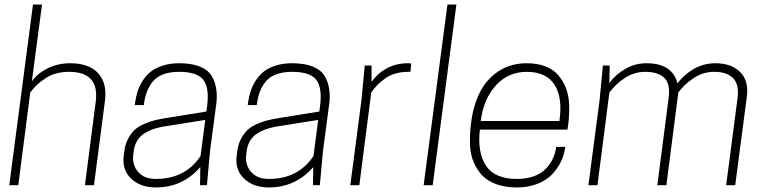

<svg xmlns="http://www.w3.org/2000/svg" viewBox="-20 -820 3389 850"><path d="M166 -799.8 121.1 -460Q145.5 -494.6 190.7 -517.3Q235.8 -540 290 -540Q374 -540 414.3 -496.1Q454.6 -452.1 444.8 -375L396 0H356L403.8 -370.1Q420.9 -502 285.2 -502Q226.1 -502 183.1 -474.6Q140.1 -447.3 113.8 -410.2L61 0H21L126 -799.8Z M865.7 0 866.7 -80.1Q788.1 9.8 669.9 9.8Q601.6 9.8 560.5 -29.3Q519.5 -68.4 527.8 -130.9L529.8 -147Q533.7 -180.2 547.1 -205.6Q560.5 -231 577.4 -246.1Q594.2 -261.2 620.1 -272.2Q646 -283.2 667 -288.1Q688 -293 717.8 -297.9L893.6 -326.2L897 -350.1Q907.2 -431.2 880.1 -466.6Q853 -502 772.9 -502Q731.4 -502 701.7 -490.5Q671.9 -479 655 -457.3Q638.2 -435.5 629.4 -411.4Q620.6 -387.2 616.7 -355H576.7L578.6 -369.1Q582.5 -394 589.6 -416.3Q596.7 -438.5 611.3 -461.9Q626 -485.4 646.5 -502Q667 -518.6 699.7 -529.3Q732.4 -540 772.9 -540Q826.7 -540 862.5 -526.1Q898.4 -512.2 915.3 -486.6Q932.1 -460.9 937.5 -425Q942.9 -389.2 935.5 -345.2L909.7 -149.9L896 0ZM669.9 -27.8Q799.8 -27.8 867.7 -128.9L888.7 -289.1L712.9 -261.2Q647.9 -251 613 -225.1Q578.1 -199.2 571.8 -149.9L569.8 -133.8Q564.5 -91.3 591.1 -59.6Q617.7 -27.8 669.9 -27.8Z M1365.7 0 1366.7 -80.1Q1288.1 9.8 1169.9 9.8Q1101.6 9.8 1060.5 -29.3Q1019.5 -68.4 1027.8 -130.9L1029.8 -147Q1033.7 -180.2 1047.1 -205.6Q1060.5 -231 1077.4 -246.1Q1094.2 -261.2 1120.1 -272.2Q1146 -283.2 1167 -288.1Q1188 -293 1217.8 -297.9L1393.6 -326.2L1397 -350.1Q1407.2 -431.2 1380.1 -466.6Q1353 -502 1272.9 -502Q1231.4 -502 1201.7 -490.5Q1171.9 -479 1155 -457.3Q1138.2 -435.5 1129.4 -411.4Q1120.6 -387.2 1116.7 -355H1076.7L1078.6 -369.1Q1082.5 -394 1089.6 -416.3Q1096.7 -438.5 1111.3 -461.9Q1126 -485.4 1146.5 -502Q1167 -518.6 1199.7 -529.3Q1232.4 -540 1272.9 -540Q1326.7 -540 1362.5 -526.1Q1398.4 -512.2 1415.3 -486.6Q1432.1 -460.9 1437.5 -425Q1442.9 -389.2 1435.5 -345.2L1409.7 -149.9L1396 0ZM1169.9 -27.8Q1299.8 -27.8 1367.7 -128.9L1388.7 -289.1L1212.9 -261.2Q1147.9 -251 1113 -225.1Q1078.1 -199.2 1071.8 -149.9L1069.8 -133.8Q1064.5 -91.3 1091.1 -59.6Q1117.7 -27.8 1169.9 -27.8Z M1786.6 -540 1800.8 -539.1 1796.9 -502H1786.6Q1729 -502 1688.7 -475.1Q1648.4 -448.2 1623.5 -410.2L1570.8 0H1530.8L1580.6 -379.9L1594.7 -529.8H1625V-457Q1649.9 -494.1 1691.4 -517.1Q1732.9 -540 1786.6 -540Z M1855.5 0 1960.9 -799.8H2000.5L1895.5 0Z M2492.2 -246.1H2104.5Q2092.8 -143.6 2132.1 -85.7Q2171.4 -27.8 2268.6 -27.8Q2312 -27.8 2345.5 -40.5Q2378.9 -53.2 2398.4 -75Q2418 -96.7 2428.5 -120.1Q2439 -143.6 2442.4 -169.9H2482.4L2481.4 -163.1Q2476.6 -130.4 2461.7 -100.8Q2446.8 -71.3 2421.9 -45.9Q2397 -20.5 2357.2 -5.4Q2317.4 9.8 2268.6 9.8Q2217.3 9.8 2178.2 -4.2Q2139.2 -18.1 2115.5 -42.7Q2091.8 -67.4 2077.4 -101.1Q2063 -134.8 2061 -174.6Q2059.1 -214.4 2063.5 -258.8L2065.4 -274.9Q2075.2 -354 2105.2 -412.6Q2135.3 -471.2 2188.5 -505.6Q2241.7 -540 2312.5 -540Q2358.4 -540 2393.8 -526.4Q2429.2 -512.7 2450.4 -488.5Q2471.7 -464.4 2484.9 -431.4Q2498 -398.4 2499.5 -359.6Q2501 -320.8 2496.6 -277.8ZM2312.5 -502Q2229.5 -502 2174.8 -441.4Q2120.1 -380.9 2108.4 -284.2H2456.5Q2471.7 -386.7 2435.1 -444.3Q2398.4 -502 2312.5 -502Z M3234.9 0H3194.8L3245.1 -384.8Q3249.5 -417.5 3243.4 -440.9Q3237.3 -464.4 3222.2 -477.3Q3207 -490.2 3187.5 -496.1Q3168 -502 3142.1 -502Q3092.3 -502 3050.5 -474.1Q3008.8 -446.3 2982.9 -410.2L2930.2 0H2890.1L2939.9 -384.8Q2948.7 -448.2 2921.1 -475.1Q2893.6 -502 2836.9 -502Q2787.1 -502 2745.4 -474.1Q2703.6 -446.3 2677.7 -410.2L2625 0H2585L2634.8 -379.9L2648.9 -529.8H2679.2L2677.7 -452.1Q2703.6 -488.8 2747.1 -514.4Q2790.5 -540 2841.8 -540Q2901.4 -540 2935.3 -516.4Q2969.2 -492.7 2979 -451.2Q3008.8 -490.2 3052 -515.1Q3095.2 -540 3147 -540Q3217.3 -540 3256.6 -501.2Q3295.9 -462.4 3286.1 -390.1Z"/></svg>

Font: Cooper Hewitt
Style: Light Italic
Weight: 704
Designer: Village Type and Design LLC
Foundry: Cooper Hewitt Smithsonian Design Museum
Version: 1.000